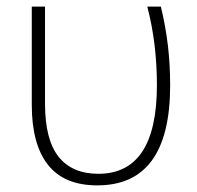

<svg xmlns="http://www.w3.org/2000/svg" viewBox="-20 -550 596 580"><path d="M274 10Q174 10 125 -52Q76 -114 76 -233V-530H116V-237Q116 -128 157 -76.5Q198 -25 277 -25Q454 -25 454 -293Q454 -354 447 -413Q440 -472 425 -530H466Q480 -472 487 -414Q494 -356 494 -292Q494 10 274 10Z"/></svg>

Font: Noto Sans Disp ExtLt
Style: Regular
Weight: 200
Designer: Monotype Design Team
Foundry: Monotype Imaging Inc.
Version: Version 2.000;GOOG;noto-source:20170915:90ef993387c0